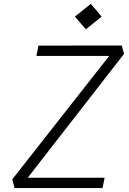

<svg xmlns="http://www.w3.org/2000/svg" viewBox="-20 -963 660 983"><path d="M54.5 0H505L515.5 -53H122L615 -687L603.5 -730L177 -729.5L166.5 -676.5H539L43 -45ZM363.5 -878 419.5 -813 500.5 -878 445 -943Z"/></svg>

Font: Monaspace Krypton ExtraLight
Style: Italic
Weight: 200
Italic angle: -11°
Designer: Riley Cran & the Lettermatic Team
Foundry: Lettermatic
Version: Version 1.101 (Monaspace Krypton)